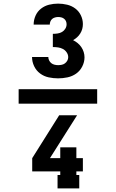

<svg xmlns="http://www.w3.org/2000/svg" viewBox="-20 -873 640 1061"><path d="M83 -300V-380H517V-300ZM301 -440Q275 -440 249 -445.5Q223 -451 201.5 -467Q180 -483 168.5 -507.5Q157 -532 157 -558H247Q247 -548 251.5 -539Q256 -530 263.5 -524Q271 -518 281 -515.5Q291 -513 301 -513Q311 -513 321 -515Q331 -517 339 -523Q347 -529 352 -538Q357 -547 357 -557Q357 -571 348.5 -583.5Q340 -596 327.5 -602.5Q315 -609 301 -611Q287 -613 272 -613V-686Q285 -686 298.5 -688Q312 -690 323 -696.5Q334 -703 341 -714.5Q348 -726 348 -739Q348 -748 344.5 -756Q341 -764 334 -769.5Q327 -775 318.5 -777Q310 -779 301 -779Q293 -779 284 -776.5Q275 -774 268.5 -768.5Q262 -763 258.5 -754.5Q255 -746 255 -737H166V-738Q166 -763 176.5 -786.5Q187 -810 207 -825.5Q227 -841 251.5 -847Q276 -853 301 -853Q326 -853 351 -847Q376 -841 396 -826Q416 -811 427 -788Q438 -765 438 -740Q438 -726 434.5 -713Q431 -700 423.5 -688Q416 -676 406 -667Q396 -658 384 -651Q398 -644 409.5 -634.5Q421 -625 429.5 -612.5Q438 -600 442.5 -585.5Q447 -571 447 -556Q447 -530 434.5 -505.5Q422 -481 400.5 -466Q379 -451 353 -445.5Q327 -440 301 -440ZM298 168V94H313V74H158V1L307 -236H406L256 1H313V-59H402V1H438V74H402V94H418V168Z"/></svg>

Font: Iosevka Etoile Heavy
Style: Regular
Weight: 900
Designer: Belleve Invis
Foundry: Belleve Invis
Version: Version 22.1.2; ttfautohint (v1.8.4)